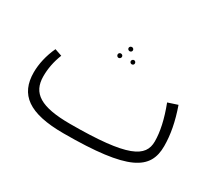

<svg xmlns="http://www.w3.org/2000/svg" viewBox="-105 -734 1070 953"><g transform="rotate(30 430.0 -257.5)"><path d="M413 -504C419 -504 425 -509 425 -516C425 -523 419 -528 413 -528C406 -528 400 -523 400 -516C400 -509 406 -504 413 -504ZM454 -453C461 -453 466 -458 466 -465C466 -471 461 -477 454 -477C448 -477 442 -471 442 -465C442 -458 448 -453 454 -453ZM381 -448C388 -448 394 -454 394 -461C394 -468 388 -473 381 -473C375 -473 369 -468 369 -461C369 -454 375 -448 381 -448ZM756 -395 701 -377C731 -299 745 -233 745 -179C745 -90 669 -44 337 -44C169 -44 104 -86 104 -183C104 -226 112 -269 130 -315L89 -329C65 -278 53 -223 53 -176C53 -49 133 13 332 13C705 13 797 -48 797 -182C797 -246 784 -316 756 -395Z"/></g></svg>

Font: FiraGO Light
Style: Regular
Weight: 300
Designer: bBox Type
Foundry: bBox Type GmbH
Version: Version 1.001;PS 001.001;hotconv 1.0.88;makeotf.lib2.5.64775